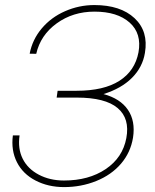

<svg xmlns="http://www.w3.org/2000/svg" viewBox="-20 -741 623 771"><path d="M536.1 -530.8Q549.8 -606.4 500.5 -650.4Q451.2 -694.3 359.4 -694.3Q272.9 -694.3 207.8 -647.2Q142.6 -600.1 125.5 -524.9L99.1 -525.4Q109.9 -582 147.5 -626.7Q185.1 -671.4 241.2 -696Q297.4 -720.7 358.9 -720.7Q463.9 -720.7 520.3 -668Q576.7 -615.2 562 -528.8Q552.7 -471.2 509.8 -428.2Q466.8 -385.3 395.5 -363.3Q462.9 -345.2 493.7 -300Q524.4 -254.9 514.2 -188.5Q504.4 -128.4 465.8 -83.5Q427.2 -38.6 366.7 -14.2Q306.2 10.3 237.3 10.3Q173.3 10.3 122.6 -16.1Q71.8 -42.5 47.9 -89.8Q23.9 -137.2 31.7 -197.3H58.6Q50.8 -144.5 71 -103.8Q91.3 -63 135.7 -39.6Q180.2 -16.1 236.8 -16.1Q336.4 -16.1 404.5 -62Q472.7 -107.9 487.3 -186.5Q502 -265.1 452.4 -307.1Q402.8 -349.1 288.6 -349.1H207.5L211.4 -376.5H287.6Q397 -376.5 459.5 -416.5Q522 -456.5 536.1 -530.8Z"/></svg>

Font: Roboto Thin
Style: Italic
Weight: 250
Italic angle: -12°
Designer: Google
Version: Version 2.134; 2016